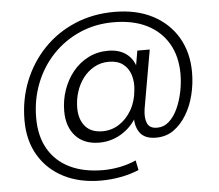

<svg xmlns="http://www.w3.org/2000/svg" viewBox="-56 -699 1088 956"><g transform="rotate(-5 488.0 -220.5)"><path d="M411 195Q305 195 225.5 154.5Q146 114 101.5 39.5Q57 -35 57 -136Q57 -241 93.5 -332Q130 -423 196 -491.5Q262 -560 352 -598Q442 -636 549 -636Q660 -636 740.5 -594Q821 -552 865 -477Q909 -402 909 -303Q909 -246 895.5 -191Q882 -136 855 -91.5Q828 -47 790.5 -20.5Q753 6 702 6Q644 6 620 -30Q596 -66 602 -122L605 -157L622 -133Q595 -69 540 -31.5Q485 6 419 6Q343 6 300.5 -40.5Q258 -87 258 -165Q258 -220 275.5 -270.5Q293 -321 325 -360.5Q357 -400 402 -423Q447 -446 501 -446Q564 -446 601.5 -412Q639 -378 645 -313L624 -301L647 -434H709L658 -143Q651 -99 662.5 -71Q674 -43 712 -43Q746 -43 772 -66.5Q798 -90 815.5 -128.5Q833 -167 842 -212Q851 -257 851 -299Q851 -388 813.5 -452Q776 -516 707 -550.5Q638 -585 540 -585Q449 -585 371.5 -551Q294 -517 236.5 -456.5Q179 -396 147.5 -315.5Q116 -235 116 -143Q116 -52 153.5 12.5Q191 77 260.5 110.5Q330 144 426 144Q468 144 510.5 135.5Q553 127 591 110L601 159Q558 177 509 186Q460 195 411 195ZM440 -49Q485 -49 522.5 -73Q560 -97 585 -139.5Q610 -182 615 -238Q620 -280 609 -315Q598 -350 571 -370.5Q544 -391 500 -391Q460 -391 427 -372.5Q394 -354 371 -323.5Q348 -293 336 -254.5Q324 -216 324 -175Q324 -118 353.5 -83.5Q383 -49 440 -49Z"/></g></svg>

Font: DM Sans 36pt Light
Style: Italic
Weight: 300
Italic angle: -10°
Designer: Colophon Foundry, Jonny Pinhorn
Foundry: Colophon Foundry
Version: Version 4.004;gftools[0.9.30]